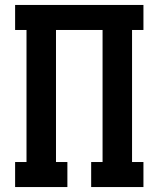

<svg xmlns="http://www.w3.org/2000/svg" viewBox="-20 -755 640 775"><path d="M41 0V-101H87V-634H41V-735H559V-634H513V-101H559V0H348V-101H394V-634H206V-101H252V0Z"/></svg>

Font: Iosevka Etoile
Style: Bold
Weight: 700
Designer: Belleve Invis
Foundry: Belleve Invis
Version: Version 28.1.0; ttfautohint (v1.8.4)